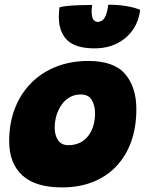

<svg xmlns="http://www.w3.org/2000/svg" viewBox="-20 -788 625 816"><path d="M243.5 8.5Q130.5 8.5 74.8 -42.8Q19 -94 19 -187.5Q19 -265 43.5 -327.8Q68 -390.5 112.8 -435.5Q157.5 -480.5 219.2 -504.8Q281 -529 355.5 -529Q464.5 -529 512 -473.2Q559.5 -417.5 559.5 -324Q559.5 -248 537.8 -186.8Q516 -125.5 474.8 -81.8Q433.5 -38 375.2 -14.8Q317 8.5 243.5 8.5ZM270.5 -171Q299 -171 320.2 -181.8Q341.5 -192.5 355.8 -211.5Q370 -230.5 377 -255Q384 -279.5 384 -307Q384 -339 370.2 -362.8Q356.5 -386.5 323 -386.5Q297 -386.5 276.5 -374.8Q256 -363 241.8 -342.8Q227.5 -322.5 220 -297.2Q212.5 -272 212.5 -245Q212.5 -213 226.8 -192Q241 -171 270.5 -171ZM575.5 -746Q570 -697.5 544.2 -660.8Q518.5 -624 477 -603.2Q435.5 -582.5 381.5 -582.5Q301.5 -582.5 265.8 -617.2Q230 -652 230 -716.5Q230 -726 230.8 -736Q231.5 -746 232.5 -756.5Q248 -761.5 274 -763.5Q300 -765.5 327 -766.2Q354 -767 371.5 -767Q370.5 -759.5 370 -753Q369.5 -746.5 369.5 -741Q369.5 -714 377 -704.5Q384.5 -695 395 -695Q404.5 -695 413.2 -700.2Q422 -705.5 429 -721.2Q436 -737 440 -768Q486 -768 522 -761.2Q558 -754.5 575.5 -746Z"/></svg>

Font: Grandstander Thin Black
Style: Italic
Weight: 900
Italic angle: -15°
Version: Version 1.200